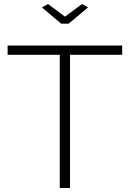

<svg xmlns="http://www.w3.org/2000/svg" viewBox="-20 -937 646 957"><path d="M219 -917 304 -854 389 -917 419 -900 322 -819H285L189 -900ZM589 -664H329V0H278V-664H18V-710H589Z"/></svg>

Font: Raleway-v4020 Light
Style: Regular
Weight: 300
Designer: Matt McInerney, Pablo Impallari, Rodrigo Fuenzalida
Foundry: Matt McInerney, Pablo Impallari, Rodrigo Fuenzalida
Version: Version 4.020;PS 004.020;hotconv 1.0.88;makeotf.lib2.5.64775